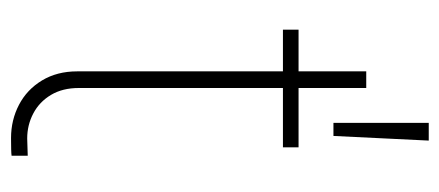

<svg xmlns="http://www.w3.org/2000/svg" viewBox="-252 -562 823 360"><g transform="rotate(90 160.0 -382.5)"><path d="M256.8 -501H145.5V-118.2Q145.5 -87.9 158.4 -66.2Q171.4 -44.4 193.1 -33Q214.8 -21.5 240.2 -21.5L272.5 -22.5V7.8Q265.6 8.8 239.3 8.8Q205.6 8.8 177 -6.1Q148.4 -21 131.3 -49.3Q114.3 -77.6 114.3 -115.2V-501H36.1V-530.3H114.3V-657.2H145.5V-530.3H256.8ZM210.9 -774.4H244.1L235.4 -595.7H210.9Z"/></g></svg>

Font: Pretendard Std Thin
Style: Regular
Weight: 100
Designer: Base glyphs from Inter by Rasmus Andersson; Hangeul glyphs from Noto Sans CJK(Source Han Sans) by Jang Soo-young and Kan
Foundry: Kil Hyung-jin
Version: Version 1.309